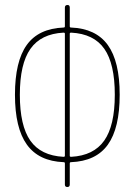

<svg xmlns="http://www.w3.org/2000/svg" viewBox="-20 -750 540 770"><path d="M234.4 -619.1Q144.5 -614.3 102.1 -554.2Q59.6 -494.1 59.6 -370.1Q59.6 -246.1 101.6 -186Q143.6 -126 234.4 -121.1Q240.2 -121.1 240.2 -125V-615.2Q240.2 -619.1 234.4 -619.1ZM259.8 -615.2V-125Q259.8 -121.1 265.6 -121.1Q355.5 -126 397.9 -186Q440.4 -246.1 440.4 -370.1Q440.4 -494.1 398.4 -554.2Q356.4 -614.3 265.6 -619.1Q259.8 -619.1 259.8 -615.2ZM235.4 -99.6Q135.7 -103.5 87.9 -169.9Q40 -236.3 40 -370.1Q40 -503.9 87.4 -569.8Q134.8 -635.7 235.4 -639.6Q240.2 -639.6 240.2 -644.5V-719.7Q240.2 -729.5 250 -730Q259.8 -730.5 259.8 -719.7V-644.5Q259.8 -639.6 264.6 -639.6Q364.3 -635.7 412.1 -569.8Q460 -503.9 460 -370.1Q460 -236.3 412.6 -169.9Q365.2 -103.5 264.6 -99.6Q259.8 -99.6 259.8 -94.7V-9.8Q259.8 0 250 0Q240.2 0 240.2 -9.8V-94.7Q240.2 -99.6 235.4 -99.6Z"/></svg>

Font: Rounded-X Mgen+ 2m thin
Style: Regular
Weight: 100
Designer: [Source Han Sans]
Ryoko NISHIZUKA  (kana & ideographs); Paul D. Hunt (Latin, Greek & Cyrillic); Wenlong ZHANG  (bopomofo
Version: Version 1.059.20150602